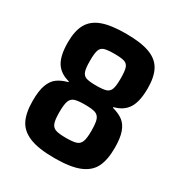

<svg xmlns="http://www.w3.org/2000/svg" viewBox="-166 -814 886 941"><g transform="rotate(30 276.5 -344.0)"><path d="M44 -183Q44 -239 56 -272Q68 -305 90.5 -322Q113 -339 150 -349V-353Q98 -366 74 -404Q50 -442 50 -517Q50 -582 72 -621Q94 -660 143 -678Q192 -696 276 -696Q360 -696 409.5 -678Q459 -660 480.5 -621Q502 -582 502 -517Q502 -442 478 -404Q454 -366 402 -353V-349Q439 -339 461.5 -322Q484 -305 496 -272Q508 -239 508 -183Q508 -115 487.5 -74Q467 -33 416.5 -12.5Q366 8 276 8Q186 8 135.5 -12.5Q85 -33 64.5 -74Q44 -115 44 -183ZM363 -492Q363 -533 357 -551.5Q351 -570 333.5 -576Q316 -582 276 -582Q236 -582 218.5 -576Q201 -570 195 -551.5Q189 -533 189 -492Q189 -451 195.5 -432.5Q202 -414 219.5 -408Q237 -402 276 -402Q315 -402 332.5 -408Q350 -414 356.5 -432.5Q363 -451 363 -492ZM367 -198Q367 -242 360 -261.5Q353 -281 334.5 -287.5Q316 -294 276 -294Q235 -294 217 -287.5Q199 -281 192 -261.5Q185 -242 185 -198Q185 -156 192.5 -137Q200 -118 218.5 -112Q237 -106 276 -106Q315 -106 333.5 -112Q352 -118 359.5 -137Q367 -156 367 -198Z"/></g></svg>

Font: Saira Semi Condensed SemiBold
Style: Regular
Weight: 600
Width: 4
Designer: Hector Gatti with collaboration of the Omnibus-Type team
Foundry: Omnibus-Type
Version: Version 1.001; ttfautohint (v1.8)